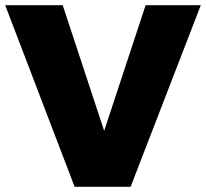

<svg xmlns="http://www.w3.org/2000/svg" viewBox="-23 -721 795 741"><path d="M-3 -701H219L379 -216L539 -701H752L481 0H265Z"/></svg>

Font: Trueno
Style: ExBd
Weight: 800
Designer: Julieta Ulanovsky
Foundry: Julieta Ulanovsky
Version: Version 3.001b